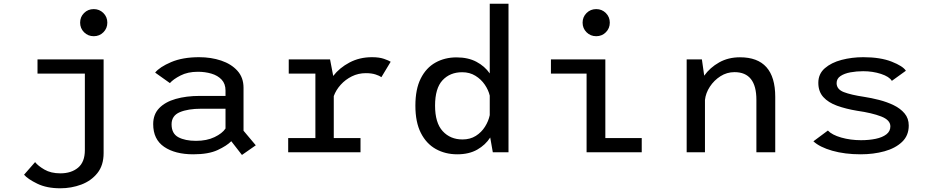

<svg xmlns="http://www.w3.org/2000/svg" viewBox="-20 -820 5010 1034"><path d="M485 -625Q454 -625 432.8 -646.2Q411.5 -667.5 411.5 -698Q411.5 -729 432.8 -750Q454 -771 485 -771Q515.5 -771 536.8 -749.8Q558 -728.5 558 -698Q558 -667.5 536.8 -646.2Q515.5 -625 485 -625ZM538 -500V4.5Q538 70.5 504.5 112.2Q471 154 417.8 174Q364.5 194 304.5 194Q231.5 194 180.8 169.2Q130 144.5 109.5 121L169 53Q184.5 73 219.2 93.2Q254 113.5 305 113.5Q364 113.5 400.5 83Q437 52.5 437 -11.5V-423.5H182V-500Z M1283 14.5 1225.5 -59.5Q1201.5 -35 1152.2 -12Q1103 11 1021 11Q923 11 864 -29.2Q805 -69.5 805 -151.5Q805 -204 837.2 -237.5Q869.5 -271 926.2 -287.2Q983 -303.5 1056.5 -303.5H1194.5V-332.5Q1194.5 -369 1173.5 -391.2Q1152.5 -413.5 1118.5 -423.5Q1084.5 -433.5 1045.5 -433.5Q991 -433.5 951.8 -413.2Q912.5 -393 895 -372.5L815.5 -429Q839.5 -459 901.5 -485.5Q963.5 -512 1052.5 -512Q1116.5 -512 1171 -493.8Q1225.5 -475.5 1258.5 -439Q1291.5 -402.5 1291.5 -347.5V-116L1357.5 -37.5ZM1035.5 -61.5Q1093.5 -61.5 1135.2 -81.5Q1177 -101.5 1194.5 -128V-234.5H1064Q992.5 -234.5 948.2 -215.8Q904 -197 904 -150.5Q904 -100.5 940.5 -81Q977 -61.5 1035.5 -61.5Z M1777.5 -76.5H1921.5V0H1532V-76.5H1678.5V-423.5H1535V-500H1757.5L1774.5 -411Q1808.5 -455 1862.5 -483.5Q1916.5 -512 1983 -512Q2022.5 -512 2048.2 -503Q2074 -494 2084 -487.5L2034 -404.5Q2024 -412 2002.5 -419Q1981 -426 1950 -426Q1909.5 -426 1874.8 -408.8Q1840 -391.5 1814.8 -363.5Q1789.5 -335.5 1777.5 -302.5Z M2442.5 11Q2378 11 2327 -17.5Q2276 -46 2246.5 -104Q2217 -162 2217 -251Q2217 -340 2246 -397.5Q2275 -455 2325.2 -483Q2375.5 -511 2438.5 -511Q2501 -511 2545.8 -487.2Q2590.5 -463.5 2617.5 -424.5V-800H2718.5V0H2634L2620 -79.5Q2594.5 -39.5 2550.2 -14.2Q2506 11 2442.5 11ZM2323 -251Q2323 -158.5 2364 -113.8Q2405 -69 2470.5 -69Q2512 -69 2542.5 -88.2Q2573 -107.5 2592 -137.8Q2611 -168 2617.5 -200V-305Q2610.5 -335 2590.8 -364Q2571 -393 2540.2 -412Q2509.5 -431 2469 -431Q2403.5 -431 2363.2 -387.8Q2323 -344.5 2323 -251Z M3191 -625Q3160 -625 3138.8 -646.2Q3117.5 -667.5 3117.5 -698Q3117.5 -728.5 3138.8 -749.8Q3160 -771 3191 -771Q3221.5 -771 3242.8 -749.8Q3264 -728.5 3264 -698Q3264 -667.5 3242.8 -646.2Q3221.5 -625 3191 -625ZM3240 -76.5H3436V0H3139V-423.5H2947V-500H3240Z M3678 0V-500H3760L3772.5 -412.5Q3803.5 -456 3852.8 -483.8Q3902 -511.5 3965 -511.5Q4155 -511.5 4155 -298.5V0H4053.5V-282.5Q4053.5 -431.5 3935.5 -431.5Q3894.5 -431.5 3860 -409.5Q3825.5 -387.5 3803 -353.2Q3780.5 -319 3776.5 -281.5V0Z M4615 11Q4530 11 4462.2 -8.2Q4394.5 -27.5 4360.5 -59L4438.5 -117Q4460.5 -93.5 4510.5 -79.2Q4560.5 -65 4617 -65Q4660.5 -65 4696.2 -72.5Q4732 -80 4753.5 -96.5Q4775 -113 4775 -139.5Q4775 -173.5 4725.5 -192.8Q4676 -212 4595.5 -223.5Q4535.5 -233.5 4488.2 -250.5Q4441 -267.5 4414 -297.2Q4387 -327 4387 -374Q4387 -422 4422 -452.5Q4457 -483 4512.5 -497.5Q4568 -512 4629 -512Q4721 -512 4782 -488Q4843 -464 4858.5 -439L4783 -384.5Q4769 -407.5 4724.5 -422Q4680 -436.5 4628.5 -436.5Q4593 -436.5 4560.2 -430.5Q4527.5 -424.5 4506.5 -410.5Q4485.5 -396.5 4485.5 -372.5Q4485.5 -339 4524.2 -324Q4563 -309 4633.5 -298.5Q4672.5 -292.5 4714.5 -281.8Q4756.5 -271 4792.8 -253.5Q4829 -236 4851.5 -209.2Q4874 -182.5 4874 -144Q4874 -90 4838 -55.8Q4802 -21.5 4743 -5.2Q4684 11 4615 11Z"/></svg>

Font: League Mono
Style: Regular
Weight: 400
Width: 6
Designer: Tyler Finck
Foundry: The League of Moveable Type / Tyler Finck
Version: Version 2.300;RELEASE